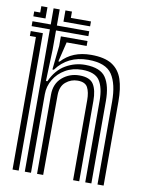

<svg xmlns="http://www.w3.org/2000/svg" viewBox="-89 -863 705 926"><g transform="rotate(10 264.0 -400.0)"><path d="M97.5 0V-697H8V-721H97.5V-800H127.5V-721H286V-697H127.5V-603L122 -448.5H129Q155 -506 200.2 -532.2Q245.5 -558.5 296.5 -558Q370.5 -557.2 397 -517.5Q423.5 -477.8 423.5 -403.8V0H393.5V-399.8Q393.5 -463.5 371 -497.8Q348.5 -532 285 -532Q239 -532 203.5 -511.4Q168 -490.8 147.9 -457.2Q127.8 -423.8 127.8 -385.2V0ZM8 -745V-769H37.5V-800H67.5V-745ZM155.5 -745V-800H187.5V-769H286V-745ZM37.5 0V-649H8V-673H67.5V0ZM453.5 0V-405.8Q453.5 -492 422.9 -538.2Q392.2 -584.5 305.5 -584.5Q205.5 -584.5 150 -508.5H143L155.5 -626V-673H286V-649H187.5V-646.8L164.5 -552H170.8Q223.8 -610.5 315.5 -610.5Q381.2 -610.5 417.8 -587.4Q454.2 -564.2 468.9 -520Q483.5 -475.8 483.5 -411.8V0ZM157.5 0V-388Q157.5 -441.8 193.1 -472.4Q228.8 -503 277.5 -503Q328.2 -503 346.1 -474.8Q364 -446.5 364 -393.8V0H334V-392Q334 -431.2 321.9 -454Q309.8 -476.8 272.8 -476.8Q240.5 -476.8 215 -455.6Q189.5 -434.5 189.2 -391.2L187.5 0Z"/></g></svg>

Font: Big Shoulders Inline Text Black
Style: Regular
Weight: 900
Designer: Patric King
Foundry: XO Type Co
Version: Version 1.000